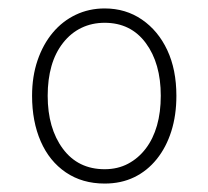

<svg xmlns="http://www.w3.org/2000/svg" viewBox="-20 -924 494 455"><path d="M228 -489Q175 -489 136 -515.5Q97 -542 76.5 -589Q56 -636 56 -697Q56 -743 69 -781Q82 -819 105 -846.5Q128 -874 159.5 -889Q191 -904 228 -904Q278 -904 316.5 -877.5Q355 -851 376.5 -805Q398 -759 398 -697Q398 -651 386 -613Q374 -575 351.5 -547Q329 -519 298 -504Q267 -489 228 -489ZM228 -523Q259 -523 283.5 -536Q308 -549 325.5 -572Q343 -595 352 -626.5Q361 -658 361 -697Q361 -774 325.5 -822Q290 -870 228 -870Q198 -870 173 -858Q148 -846 129.5 -822.5Q111 -799 102 -767.5Q93 -736 93 -697Q93 -620 129 -571.5Q165 -523 228 -523Z"/></svg>

Font: Playwrite HR Lijeva Thin
Style: Regular
Weight: 250
Designer: Veronika Burian, José Scaglione
Foundry: TypeTogether
Version: Version 1.002